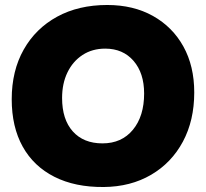

<svg xmlns="http://www.w3.org/2000/svg" viewBox="-20 -740 826 770"><path d="M396 10Q281 11 198 -31Q115 -73 71 -152Q27 -231 27 -342Q27 -456 75 -541Q123 -626 209 -673Q295 -720 410 -720Q515 -720 593.5 -676Q672 -632 715.5 -553.5Q759 -475 759 -369Q759 -257 713.5 -172Q668 -87 586 -39Q504 9 396 10ZM391 -165Q468 -165 513 -219.5Q558 -274 558 -365Q558 -447 515.5 -496Q473 -545 402 -545Q350 -545 311 -519.5Q272 -494 250.5 -449.5Q229 -405 229 -347Q229 -261 272 -213Q315 -165 391 -165Z"/></svg>

Font: Livvic Black
Style: Regular
Weight: 900
Designer: Jacques Le Bailly, Baron von Fonthausen
Version: Version 1.001; ttfautohint (v1.8.2)